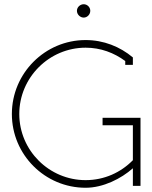

<svg xmlns="http://www.w3.org/2000/svg" viewBox="-20 -877 718 906"><path d="M343 -826C343 -809 358 -794 375 -794C392 -794 406 -809 406 -826C406 -843 392 -857 375 -857C358 -857 343 -843 343 -826ZM464 -286H607V-121C550 -63 472 -27 384 -27C212 -27 71 -167 71 -339C71 -511 212 -652 384 -652C455 -652 518 -628 571 -589V-571H607V-606C546 -657 469 -688 384 -688C192 -688 36 -531 36 -339C36 -147 192 9 384 9C467 9 552 -34 607 -83V0H643V-321H464Z"/></svg>

Font: Rawengulk
Style: Regular
Weight: 400
Version: Version 0.9